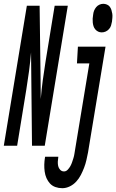

<svg xmlns="http://www.w3.org/2000/svg" viewBox="-65 -765 610 1008"><path d="M-45 0 76 -735H143L148 -354L149 -245Q153 -294 159.5 -343Q166 -392 174 -441L222 -735H291L170 0H103L98 -490Q94 -441 87.5 -392Q81 -343 73 -294L25 0ZM469 -595Q459 -595 450.5 -599Q442 -603 435.5 -610.5Q429 -618 426 -627.5Q423 -637 422 -647Q421 -657 421.5 -667.5Q422 -678 424 -688Q425 -699 429 -709Q433 -719 440 -727.5Q447 -736 457 -740.5Q467 -745 477 -745Q487 -745 496.5 -741Q506 -737 511.5 -729.5Q517 -722 520 -712.5Q523 -703 524.5 -693Q526 -683 525 -672.5Q524 -662 523 -652Q521 -641 518 -631Q515 -621 507.5 -612.5Q500 -604 490 -599.5Q480 -595 469 -595ZM262 223Q243 223 226 217Q209 211 197.5 198.5Q186 186 179 170Q172 154 169.5 135.5Q167 117 167.5 99Q168 81 171 62L172 58H241V60Q239 72 238.5 84Q238 96 240.5 107Q243 118 251 126.5Q259 135 271 135Q282 135 290.5 126Q299 117 304.5 107Q310 97 313.5 86.5Q317 76 320.5 65Q324 54 325.5 43.5Q327 33 329 22L404 -432H339L344 -520H489L397 36Q393 56 388.5 76Q384 96 376.5 115.5Q369 135 359.5 153.5Q350 172 335.5 188Q321 204 301.5 213.5Q282 223 262 223Z"/></svg>

Font: Iosevka Term Curly SmBd Obl
Style: Regular
Weight: 600
Italic angle: -9°
Designer: Belleve Invis
Foundry: Belleve Invis
Version: Version 32.3.0